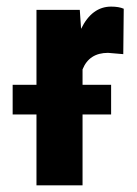

<svg xmlns="http://www.w3.org/2000/svg" viewBox="-20 -558 412 578"><path d="M351.1 -395 305.2 -398.9Q248.5 -398.9 228.5 -349.1V0H89.8V-528.3H220.2L224.1 -471.2Q256.8 -538.1 314.5 -538.1Q337.9 -538.1 352.5 -531.7ZM314.5 -213.4H18.1V-302.7H314.5Z"/></svg>

Font: Roboto Condensed
Style: Bold
Weight: 700
Designer: Google
Version: Version 2.134; 2016